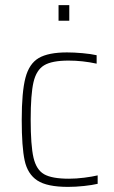

<svg xmlns="http://www.w3.org/2000/svg" viewBox="-20 -723 447 751"><path d="M65 -254Q65 -363 79.5 -418.5Q94 -474 131.5 -496Q169 -518 242 -518Q270 -518 303 -515Q336 -512 358 -507V-474Q303 -486 248 -486Q183 -486 152.5 -467.5Q122 -449 111 -401.5Q100 -354 100 -256Q100 -154 111 -106.5Q122 -59 152.5 -41.5Q183 -24 250 -24Q278 -24 309.5 -28Q341 -32 362 -37V-4Q341 1 308.5 4.5Q276 8 246 8Q164 8 126 -17Q88 -42 76.5 -95Q65 -148 65 -254ZM209 -642V-703H251V-642Z"/></svg>

Font: Saira Semi Condensed Thin
Style: Regular
Weight: 100
Width: 4
Designer: Hector Gatti with collaboration of the Omnibus-Type team
Foundry: Omnibus-Type
Version: Version 1.001; ttfautohint (v1.8)